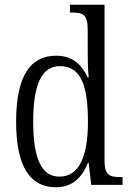

<svg xmlns="http://www.w3.org/2000/svg" viewBox="-20 -780 552 810"><path d="M216 10C285 10 325 -30 351 -93H354L365 0H497V-33H488C440 -33 421 -42 421 -103V-760H275V-727H283C330 -727 350 -720 350 -653V-559C350 -524 351 -486 354 -453H350C325 -508 285 -545 217 -545C110 -545 48 -463 48 -267C48 -72 110 10 216 10ZM231 -35C157 -34 120 -108 120 -266C120 -424 156 -501 233 -501C322 -501 351 -418 351 -266C351 -120 314 -35 231 -35Z"/></svg>

Font: Noto Serif Armenian Condensed Light
Style: Regular
Weight: 300
Width: 3
Designer: Monotype Design Team
Foundry: Monotype Imaging Inc.
Version: Version 2.008